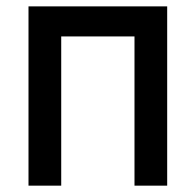

<svg xmlns="http://www.w3.org/2000/svg" viewBox="-20 -585 617 605"><path d="M506.8 -564.9V0H403.8V-470.2H172.9V0H69.8V-564.9Z"/></svg>

Font: Neutral Grotesk
Style: Regular
Weight: 400
Designer: Nawras Khrais
Foundry: Nawras Khrais
Version: Version 1.000;PS 001.000;hotconv 1.0.88;makeotf.lib2.5.64775